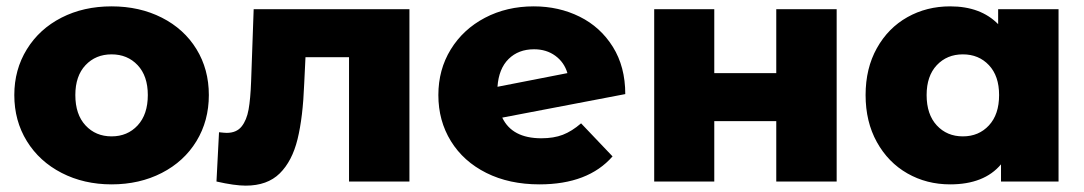

<svg xmlns="http://www.w3.org/2000/svg" viewBox="-20 -571 3411 604"><path d="M25 -272Q25 -352 64.5 -416Q104 -480 173.5 -515.5Q243 -551 331 -551Q419 -551 489 -515.5Q559 -480 598 -416.5Q637 -353 637 -272Q637 -191 598 -127Q559 -63 489 -27Q419 9 331 9Q244 9 174 -27Q104 -63 64.5 -127Q25 -191 25 -272ZM445 -272Q445 -332 413 -366Q381 -400 331 -400Q281 -400 249 -366Q217 -332 217 -272Q217 -211 249 -176.5Q281 -142 331 -142Q381 -142 413 -176.5Q445 -211 445 -272Z M1268 -542V0H1078V-391H941L937 -308Q933 -202 916 -133Q899 -64 860 -25.5Q821 13 753 13Q718 13 661 0L669 -155Q687 -153 693 -153Q724 -153 740 -173Q756 -193 762 -226.5Q768 -260 770 -316L778 -542Z M1808 -183 1907 -79Q1830 9 1677 9Q1582 9 1510 -27Q1438 -63 1398.5 -127Q1359 -191 1359 -272Q1359 -352 1398 -415.5Q1437 -479 1505.5 -515Q1574 -551 1659 -551Q1738 -551 1803.5 -518.5Q1869 -486 1908 -423.5Q1947 -361 1947 -275L1560 -201Q1591 -136 1683 -136Q1722 -136 1750.5 -147Q1779 -158 1808 -183ZM1545 -298 1765 -341Q1755 -375 1727 -395.5Q1699 -416 1660 -416Q1611 -416 1580 -385.5Q1549 -355 1545 -298Z M2038 -542H2227V-341H2422V-542H2612V0H2422V-190H2227V0H2038Z M3310 -542V0H3129V-54Q3076 9 2969 9Q2895 9 2834.5 -25.5Q2774 -60 2738.5 -124Q2703 -188 2703 -272Q2703 -356 2738.5 -419.5Q2774 -483 2834.5 -517Q2895 -551 2969 -551Q3065 -551 3120 -495V-542ZM3123 -272Q3123 -332 3091 -366Q3059 -400 3009 -400Q2959 -400 2927 -366Q2895 -332 2895 -272Q2895 -211 2927 -176.5Q2959 -142 3009 -142Q3059 -142 3091 -176.5Q3123 -211 3123 -272Z"/></svg>

Font: Montserrat Alternates ExtraBold
Style: Regular
Weight: 800
Designer: Julieta Ulanovsky
Foundry: Julieta Ulanovsky
Version: Version 7.200